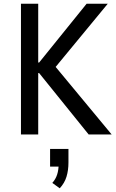

<svg xmlns="http://www.w3.org/2000/svg" viewBox="-20 -725 628 1035"><path d="M93 0V-705H186V-388H191L447 -705H561L255 -334L262 -386L582 0H458L191 -331H186V0ZM302 290 262 261Q280 241 288 216Q296 191 296 161L310 173H250V78H349V151Q349 193 338.5 227.5Q328 262 302 290Z"/></svg>

Font: Nunito Sans 7pt Condensed Medium
Style: Regular
Weight: 500
Width: 3
Designer: Vernon Adams
Foundry: Vernon Adams
Version: Version 3.101;gftools[0.9.27]